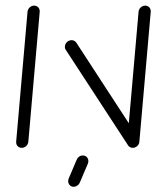

<svg xmlns="http://www.w3.org/2000/svg" viewBox="-20 -539 570 700"><path d="M59.3 0Q53.3 0 48.3 -3Q43.3 -5.9 40.9 -11.1Q38.5 -16.3 38.9 -22.2L80.4 -496.3Q80.7 -502.2 84.3 -507.4Q87.8 -512.6 93.1 -515.6Q98.5 -518.5 104.4 -518.5Q110.4 -518.5 115.4 -515.6Q120.4 -512.6 122.8 -507.4Q125.2 -502.2 124.8 -496.3L83.3 -22.2Q83 -16.3 79.4 -11.1Q75.9 -5.9 70.6 -3Q65.2 0 59.3 0ZM216.7 -370.4Q217 -376.3 220.6 -381.5Q224.1 -386.7 229.6 -389.6Q235.2 -392.6 241.1 -392.6Q246.3 -392.6 250.7 -390.2Q255.2 -387.8 258.1 -383.7L485.6 -34.4L447.8 -7.8L220 -357Q215.9 -362.6 216.7 -370.4ZM464.1 0Q458.1 0 453.1 -3Q448.1 -5.9 445.7 -11.1Q443.3 -16.3 443.7 -22.2L485.2 -496.3Q485.6 -502.2 489.1 -507.4Q492.6 -512.6 498 -515.6Q503.3 -518.5 509.3 -518.5Q515.2 -518.5 520.2 -515.6Q525.2 -512.6 527.6 -507.4Q530 -502.2 529.6 -496.3L488.1 -22.2Q487.8 -16.3 484.3 -11.1Q480.7 -5.9 475.4 -3Q470 0 464.1 0ZM230 113 259.6 43.3Q262.2 36.7 268.3 32.2Q274.4 27.8 281.9 27.8Q289.3 27.8 294.6 32Q300 36.3 301.7 43Q303.3 49.6 300.7 56.7L271.1 126.3Q268.5 133 262.2 137.4Q255.9 141.9 248.5 141.9Q241.1 141.9 235.9 137.6Q230.7 133.3 229.1 126.7Q227.4 120 230 113Z"/></svg>

Font: 26F Galaxy Sans Oblique
Style: Regular
Weight: 400
Italic angle: -5°
Designer: C₂₉H₂₅N₃O₅
Version: Version 1.200;FEAKit 1.0